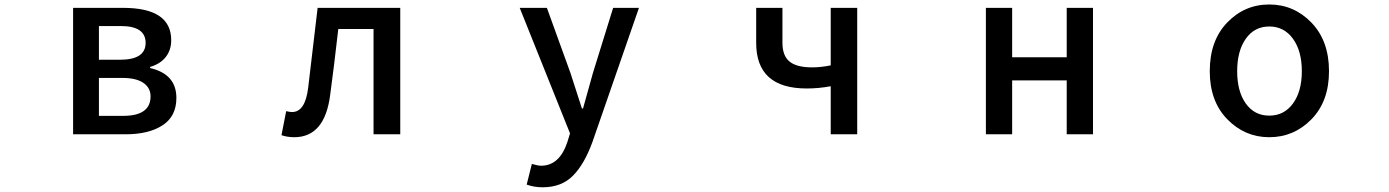

<svg xmlns="http://www.w3.org/2000/svg" viewBox="-20 -584 6040 835"><path d="M297.9 0V-549.8H515.6Q724.6 -549.8 724.6 -409.2Q724.6 -366.2 700.7 -335.9Q676.8 -305.7 632.8 -293V-288.1Q747.1 -261.7 747.1 -158.2Q747.1 -78.1 687 -39.1Q627 0 526.4 0ZM410.2 -324.2H502Q613.3 -324.2 613.3 -397.5Q613.3 -470.7 505.9 -470.7H410.2ZM410.2 -80.1H515.6Q634.8 -80.1 634.8 -165Q634.8 -202.1 603.5 -223.6Q572.3 -245.1 511.7 -245.1H410.2Z M1259.8 12.7Q1229.5 12.7 1204.1 3.9L1224.6 -100.6Q1240.2 -96.7 1250 -96.7Q1307.6 -96.7 1320.3 -203.1Q1347.7 -433.6 1361.3 -549.8H1720.7V0H1604.5V-458H1451.2Q1432.6 -293.9 1416 -171.9Q1392.6 12.7 1259.8 12.7Z M2758.8 -549.8 2556.6 33.2Q2521.5 129.9 2471.7 180.2Q2421.9 230.5 2339.8 230.5Q2302.7 230.5 2270.5 218.8L2293 128.9Q2319.3 136.7 2333 136.7Q2413.1 136.7 2447.3 34.2L2459 -3.9L2240.2 -549.8H2358.4L2460.9 -266.6Q2490.2 -174.8 2510.7 -112.3H2515.6L2558.6 -266.6L2646.5 -549.8Z M3592.8 0V-209Q3541 -199.2 3488.3 -199.2Q3268.6 -199.2 3268.6 -397.5V-549.8H3382.8V-397.5Q3382.8 -341.8 3413.6 -316.4Q3444.3 -291 3511.7 -291Q3550.8 -291 3592.8 -299.8V-549.8H3708V0Z M4267.6 0V-549.8H4381.8V-335H4619.1V-549.8H4733.4V0H4619.1V-234.4H4381.8V0Z M5500 12.7Q5393.6 12.7 5317.4 -65.4Q5241.2 -143.6 5241.2 -274.4Q5241.2 -407.2 5316.9 -485.8Q5392.6 -564.5 5500 -564.5Q5607.4 -564.5 5683.6 -485.4Q5759.8 -406.2 5759.8 -274.4Q5759.8 -143.6 5683.6 -65.4Q5607.4 12.7 5500 12.7ZM5397.9 -133.8Q5435.5 -81.1 5500 -81.1Q5564.5 -81.1 5603 -133.8Q5641.6 -186.5 5641.6 -274.4Q5641.6 -362.3 5603 -415.5Q5564.5 -468.8 5500 -468.8Q5435.5 -468.8 5397.9 -415.5Q5360.4 -362.3 5360.4 -274.4Q5360.4 -186.5 5397.9 -133.8Z"/></svg>

Font: Gen Shin Gothic Monospace Medium
Style: Regular
Weight: 500
Designer: [Source Han Sans]
Ryoko NISHIZUKA  (kana & ideographs); Paul D. Hunt (Latin, Greek & Cyrillic); Wenlong ZHANG  (bopomofo
Version: Version 1.002.20150607